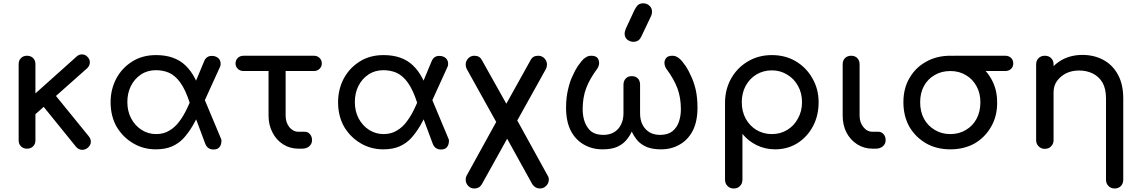

<svg xmlns="http://www.w3.org/2000/svg" viewBox="-20 -875 6710 1130"><path d="M185.5 -200.2Q170.9 -216.8 124 -267.6Q201.2 -336.9 430.7 -542Q445.3 -555.7 462.9 -554.7Q463.9 -554.7 464.8 -554.7Q483.4 -553.7 496.1 -539.1Q509.8 -524.4 508.8 -505.9Q507.8 -488.3 493.2 -473.6Q390.6 -382.8 185.5 -200.2ZM138.7 0Q117.2 0 103.5 -13.7Q89.8 -27.3 89.8 -48.8Q89.8 -198.2 89.8 -498Q89.8 -519.5 103.5 -533.2Q117.2 -546.9 138.7 -546.9Q161.1 -546.9 174.8 -533.2Q188.5 -519.5 188.5 -498Q188.5 -348.6 188.5 -48.8Q188.5 -27.3 174.8 -13.7Q161.1 0 138.7 0ZM496.1 -4.9Q481.4 6.8 464.8 6.8Q462.9 6.8 460.9 6.8Q441.4 4.9 427.7 -10.7Q360.4 -94.7 224.6 -261.7Q242.2 -278.3 294.9 -328.1Q346.7 -263.7 502.9 -72.3Q514.6 -57.6 514.6 -41Q514.6 -39.1 514.6 -37.1Q512.7 -18.6 496.1 -4.9Z M896.5 3.9Q824.2 3.9 764.6 -31.2Q704.1 -66.4 667 -127.9Q630.9 -191.4 630.9 -273.4Q630.9 -348.6 664.1 -412.1Q697.3 -474.6 757.8 -512.7Q817.4 -550.8 898.4 -550.8Q1007.8 -550.8 1071.3 -490.2Q1135.7 -428.7 1166 -309.6Q1143.6 -295.9 1097.7 -266.6Q1071.3 -348.6 1040 -390.6Q1009.8 -431.6 973.6 -447.3Q938.5 -461.9 897.5 -461.9Q847.7 -461.9 809.6 -436.5Q771.5 -411.1 750 -368.2Q729.5 -326.2 729.5 -274.4Q729.5 -220.7 752 -177.7Q775.4 -134.8 813.5 -110.4Q852.5 -85.9 898.4 -85.9Q943.4 -85.9 976.6 -106.4Q1010.7 -126 1036.1 -161.1Q1062.5 -196.3 1083 -241.2Q1104.5 -286.1 1123 -335Q1135.7 -296.9 1160.2 -221.7Q1136.7 -174.8 1113.3 -133.8Q1088.9 -92.8 1060.5 -61.5Q1032.2 -31.2 993.2 -13.7Q953.1 3.9 896.5 3.9ZM1237.3 4.9Q1200.2 4.9 1187.5 -30.3Q1156.2 -113.3 1094.7 -279.3Q1112.3 -293 1165 -335Q1194.3 -266.6 1280.3 -59.6Q1282.2 -56.6 1283.2 -51.8Q1283.2 -46.9 1283.2 -44.9Q1283.2 -23.4 1271.5 -8.8Q1259.8 4.9 1237.3 4.9ZM1150.4 -208Q1135.7 -231.4 1092.8 -301.8Q1114.3 -354.5 1180.7 -512.7Q1187.5 -530.3 1199.2 -538.1Q1210.9 -546.9 1230.5 -545.9Q1252 -544.9 1266.6 -531.2Q1280.3 -516.6 1278.3 -495.1Q1278.3 -493.2 1277.3 -488.3Q1276.4 -483.4 1274.4 -480.5Q1233.4 -389.6 1150.4 -208Z M1736.3 0Q1686.5 0 1646.5 -25.4Q1606.4 -50.8 1584 -94.7Q1560.5 -138.7 1560.5 -194.3Q1560.5 -281.2 1560.5 -457Q1524.4 -457 1414.1 -457Q1392.6 -457 1379.9 -469.7Q1366.2 -483.4 1366.2 -501Q1366.2 -521.5 1379.9 -534.2Q1392.6 -546.9 1414.1 -546.9Q1551.8 -546.9 1827.1 -546.9Q1847.7 -546.9 1860.4 -534.2Q1874 -521.5 1874 -501Q1874 -483.4 1860.4 -469.7Q1847.7 -457 1827.1 -457Q1771.5 -457 1661.1 -457Q1661.1 -391.6 1661.1 -194.3Q1661.1 -154.3 1682.6 -127Q1705.1 -99.6 1736.3 -99.6Q1749 -99.6 1773.4 -99.6Q1792 -99.6 1803.7 -85.9Q1816.4 -72.3 1816.4 -49.8Q1816.4 -28.3 1799.8 -13.7Q1783.2 0 1757.8 0Q1751 0 1736.3 0Z M2235.4 3.9Q2163.1 3.9 2103.5 -31.2Q2043 -66.4 2005.9 -127.9Q1969.7 -191.4 1969.7 -273.4Q1969.7 -348.6 2002.9 -412.1Q2036.1 -474.6 2096.7 -512.7Q2156.2 -550.8 2237.3 -550.8Q2346.7 -550.8 2410.2 -490.2Q2474.6 -428.7 2504.9 -309.6Q2482.4 -295.9 2436.5 -266.6Q2410.2 -348.6 2378.9 -390.6Q2348.6 -431.6 2312.5 -447.3Q2277.3 -461.9 2236.3 -461.9Q2186.5 -461.9 2148.4 -436.5Q2110.4 -411.1 2088.9 -368.2Q2068.4 -326.2 2068.4 -274.4Q2068.4 -220.7 2090.8 -177.7Q2114.3 -134.8 2152.3 -110.4Q2191.4 -85.9 2237.3 -85.9Q2282.2 -85.9 2315.4 -106.4Q2349.6 -126 2375 -161.1Q2401.4 -196.3 2421.9 -241.2Q2443.4 -286.1 2461.9 -335Q2474.6 -296.9 2499 -221.7Q2475.6 -174.8 2452.1 -133.8Q2427.7 -92.8 2399.4 -61.5Q2371.1 -31.2 2332 -13.7Q2292 3.9 2235.4 3.9ZM2576.2 4.9Q2539.1 4.9 2526.4 -30.3Q2495.1 -113.3 2433.6 -279.3Q2451.2 -293 2503.9 -335Q2533.2 -266.6 2619.1 -59.6Q2621.1 -56.6 2622.1 -51.8Q2622.1 -46.9 2622.1 -44.9Q2622.1 -23.4 2610.4 -8.8Q2598.6 4.9 2576.2 4.9ZM2489.3 -208Q2474.6 -231.4 2431.6 -301.8Q2453.1 -354.5 2519.5 -512.7Q2526.4 -530.3 2538.1 -538.1Q2549.8 -546.9 2569.3 -545.9Q2590.8 -544.9 2605.5 -531.2Q2619.1 -516.6 2617.2 -495.1Q2617.2 -493.2 2616.2 -488.3Q2615.2 -483.4 2613.3 -480.5Q2572.3 -389.6 2489.3 -208Z M2771.5 234.4Q2750 234.4 2735.4 218.8Q2720.7 204.1 2720.7 181.6Q2720.7 168 2726.6 158.2Q2784.2 52.7 2900.4 -157.2Q2857.4 -235.4 2726.6 -469.7Q2720.7 -482.4 2720.7 -495.1Q2720.7 -515.6 2735.4 -531.2Q2750 -546.9 2771.5 -546.9Q2802.7 -546.9 2815.4 -522.5Q2863.3 -436.5 2960 -264.6Q2995.1 -329.1 3103.5 -522.5Q3116.2 -546.9 3147.5 -546.9Q3169.9 -546.9 3184.6 -531.2Q3199.2 -515.6 3199.2 -495.1Q3199.2 -482.4 3193.4 -469.7Q3137.7 -369.1 3024.4 -166Q3069.3 -85 3203.1 158.2Q3207 163.1 3208 168.9Q3210 174.8 3210 181.6Q3210 204.1 3194.3 218.8Q3179.7 234.4 3157.2 234.4Q3130.9 234.4 3113.3 210Q3063.5 120.1 2964.8 -58.6Q2927.7 7.8 2815.4 210Q2800.8 234.4 2771.5 234.4Z M3526.4 3.9Q3463.9 3.9 3416 -24.4Q3367.2 -51.8 3338.9 -106.4Q3311.5 -161.1 3311.5 -241.2Q3311.5 -300.8 3323.2 -348.6Q3334 -396.5 3350.6 -429.7Q3366.2 -464.8 3380.9 -486.3Q3396.5 -506.8 3402.3 -514.6Q3415 -530.3 3428.7 -538.1Q3442.4 -546.9 3460 -546.9Q3486.3 -546.9 3497.1 -533.2Q3506.8 -519.5 3505.9 -502Q3504.9 -485.4 3495.1 -470.7Q3450.2 -410.2 3429.7 -355.5Q3409.2 -300.8 3409.2 -231.4Q3409.2 -193.4 3420.9 -158.2Q3433.6 -124 3459 -101.6Q3486.3 -81.1 3531.2 -81.1Q3567.4 -81.1 3593.8 -96.7Q3620.1 -112.3 3633.8 -139.6Q3649.4 -168.9 3649.4 -208Q3649.4 -263.7 3649.4 -376Q3649.4 -399.4 3663.1 -413.1Q3675.8 -426.8 3698.2 -426.8Q3721.7 -426.8 3734.4 -413.1Q3747.1 -399.4 3747.1 -376Q3747.1 -320.3 3747.1 -208Q3747.1 -168.9 3761.7 -140.6Q3776.4 -112.3 3803.7 -95.7Q3830.1 -81.1 3865.2 -81.1Q3910.2 -81.1 3937.5 -102.5Q3963.9 -124 3975.6 -158.2Q3987.3 -193.4 3987.3 -231.4Q3987.3 -300.8 3966.8 -355.5Q3946.3 -410.2 3901.4 -470.7Q3891.6 -485.4 3890.6 -502.9Q3889.6 -519.5 3900.4 -533.2Q3911.1 -546.9 3936.5 -546.9Q3954.1 -546.9 3967.8 -538.1Q3981.4 -530.3 3994.1 -514.6Q4000 -506.8 4015.6 -486.3Q4030.3 -464.8 4045.9 -429.7Q4062.5 -396.5 4074.2 -348.6Q4085 -300.8 4085 -241.2Q4085 -161.1 4057.6 -106.4Q4029.3 -51.8 3980.5 -24.4Q3932.6 3.9 3870.1 3.9Q3822.3 3.9 3789.1 -8.8Q3755.9 -22.5 3734.4 -44.9Q3712.9 -69.3 3698.2 -100.6Q3683.6 -69.3 3662.1 -45.9Q3640.6 -22.5 3607.4 -8.8Q3575.2 3.9 3526.4 3.9ZM3708 -628.9Q3688.5 -628.9 3671.9 -641.6Q3656.2 -655.3 3656.2 -676.8Q3656.2 -683.6 3658.2 -690.4Q3659.2 -696.3 3663.1 -706.1Q3680.7 -743.2 3714.8 -817.4Q3725.6 -837.9 3736.3 -846.7Q3748 -855.5 3766.6 -855.5Q3786.1 -855.5 3801.8 -841.8Q3817.4 -828.1 3817.4 -805.7Q3817.4 -800.8 3816.4 -794.9Q3815.4 -789.1 3812.5 -782.2Q3793.9 -742.2 3755.9 -663.1Q3746.1 -641.6 3734.4 -635.7Q3722.7 -628.9 3708 -628.9Z M4297.9 234.4Q4276.4 234.4 4261.7 219.7Q4247.1 205.1 4247.1 182.6Q4247.1 31.2 4247.1 -273.4Q4248 -351.6 4284.2 -415Q4320.3 -477.5 4381.8 -513.7Q4444.3 -550.8 4522.5 -550.8Q4601.6 -550.8 4663.1 -514.6Q4725.6 -477.5 4760.7 -415Q4797.9 -351.6 4797.9 -273.4Q4797.9 -194.3 4764.6 -131.8Q4731.4 -69.3 4672.9 -32.2Q4615.2 3.9 4542 3.9Q4483.4 3.9 4433.6 -20.5Q4383.8 -44.9 4349.6 -86.9Q4349.6 2.9 4349.6 182.6Q4349.6 205.1 4335 219.7Q4321.3 234.4 4297.9 234.4ZM4522.5 -85.9Q4573.2 -85.9 4613.3 -110.4Q4653.3 -134.8 4675.8 -176.8Q4700.2 -219.7 4700.2 -273.4Q4700.2 -327.1 4676.8 -369.1Q4653.3 -412.1 4613.3 -435.5Q4573.2 -460.9 4522.5 -460.9Q4472.7 -460.9 4431.6 -436.5Q4391.6 -412.1 4368.2 -369.1Q4345.7 -327.1 4345.7 -273.4Q4345.7 -219.7 4368.2 -177.7Q4391.6 -134.8 4431.6 -110.4Q4472.7 -85.9 4522.5 -85.9Z M5115.2 0Q5065.4 0 5025.4 -25.4Q4985.4 -50.8 4961.9 -94.7Q4939.5 -138.7 4939.5 -194.3Q4939.5 -294.9 4939.5 -497.1Q4939.5 -518.6 4953.1 -533.2Q4967.8 -546.9 4989.3 -546.9Q5011.7 -546.9 5025.4 -533.2Q5039.1 -518.6 5039.1 -497.1Q5039.1 -396.5 5039.1 -194.3Q5039.1 -154.3 5061.5 -127Q5083 -99.6 5115.2 -99.6Q5127 -99.6 5149.4 -99.6Q5167 -99.6 5179.7 -85.9Q5192.4 -72.3 5192.4 -49.8Q5192.4 -28.3 5175.8 -13.7Q5159.2 0 5133.8 0Q5127 0 5115.2 0Z M5573.2 3.9Q5492.2 3.9 5430.7 -31.2Q5368.2 -67.4 5332 -128.9Q5296.9 -192.4 5296.9 -273.4Q5296.9 -355.5 5333 -416Q5368.2 -477.5 5430.7 -511.7Q5492.2 -546.9 5573.2 -546.9Q5653.3 -546.9 5715.8 -510.7Q5777.3 -474.6 5812.5 -413.1Q5848.6 -351.6 5848.6 -273.4Q5849.6 -192.4 5813.5 -129.9Q5778.3 -67.4 5716.8 -31.2Q5654.3 3.9 5573.2 3.9ZM5573.2 -85.9Q5625 -85.9 5665 -110.4Q5705.1 -133.8 5727.5 -175.8Q5750 -217.8 5750 -273.4Q5750 -326.2 5727.5 -367.2Q5705.1 -409.2 5665 -432.6Q5625 -457 5573.2 -457Q5521.5 -457 5481.4 -433.6Q5441.4 -411.1 5418 -369.1Q5395.5 -328.1 5395.5 -273.4Q5395.5 -217.8 5418 -175.8Q5441.4 -133.8 5481.4 -110.4Q5521.5 -85.9 5573.2 -85.9ZM5595.7 -457Q5574.2 -457 5561.5 -469.7Q5548.8 -483.4 5548.8 -501Q5548.8 -521.5 5561.5 -534.2Q5574.2 -546.9 5595.7 -546.9Q5695.3 -546.9 5896.5 -546.9Q5917 -546.9 5930.7 -534.2Q5943.4 -521.5 5943.4 -501Q5943.4 -482.4 5930.7 -469.7Q5917 -457 5896.5 -457Q5795.9 -457 5595.7 -457Z M6540 234.4Q6518.6 234.4 6503.9 219.7Q6489.3 205.1 6489.3 182.6Q6489.3 23.4 6489.3 -295.9Q6489.3 -352.5 6468.8 -388.7Q6447.3 -424.8 6411.1 -442.4Q6376 -460 6330.1 -460Q6288.1 -460 6253.9 -443.4Q6220.7 -425.8 6200.2 -397.5Q6180.7 -369.1 6180.7 -332Q6159.2 -332 6117.2 -332Q6117.2 -394.5 6147.5 -444.3Q6178.7 -494.1 6231.4 -523.4Q6284.2 -551.8 6350.6 -551.8Q6418.9 -551.8 6473.6 -522.5Q6528.3 -493.2 6559.6 -435.5Q6590.8 -378.9 6590.8 -295.9Q6590.8 -136.7 6590.8 182.6Q6590.8 205.1 6577.1 219.7Q6562.5 234.4 6540 234.4ZM6128.9 1Q6107.4 1 6092.8 -13.7Q6078.1 -28.3 6078.1 -49.8Q6078.1 -198.2 6078.1 -496.1Q6078.1 -518.6 6092.8 -533.2Q6107.4 -546.9 6128.9 -546.9Q6152.3 -546.9 6166 -533.2Q6180.7 -518.6 6180.7 -496.1Q6180.7 -347.7 6180.7 -49.8Q6180.7 -28.3 6166 -13.7Q6152.3 1 6128.9 1Z"/></svg>

Font: Abed
Style: Bold
Weight: 700
Designer: Johan Aakerlund
Version: Version 3.105